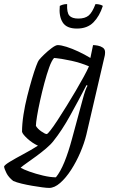

<svg xmlns="http://www.w3.org/2000/svg" viewBox="-81 -721 555 941"><path d="M160 200Q148 200 125.5 197Q103 194 76.5 189.5Q50 185 25 179Q0 173 -16 166Q-39 148 -49.5 127Q-60 106 -61 95Q-58 87 -31.5 71Q-5 55 32.5 35Q70 15 105 -7Q77 -20 53.5 -41.5Q30 -63 27 -75Q27 -113 34 -158.5Q41 -204 52.5 -249.5Q64 -295 75.5 -334Q87 -373 96.5 -398Q106 -423 110 -427Q117 -436 135 -453.5Q153 -471 172.5 -485.5Q192 -500 202 -500Q218 -500 245 -491.5Q272 -483 303 -468.5Q334 -454 362 -437L375 -500Q384 -500 398 -497.5Q412 -495 423 -487.5Q434 -480 434 -465Q434 -462 433.5 -455.5Q433 -449 430 -438L342 -60Q332 -19 312.5 26.5Q293 72 267.5 111.5Q242 151 214 175.5Q186 200 160 200ZM148 -64Q152 -64 166.5 -82.5Q181 -101 201.5 -132.5Q222 -164 245 -201Q268 -238 290 -275.5Q312 -313 329.5 -345Q347 -377 355 -396Q315 -413 270 -423Q225 -433 184 -437Q172 -424 160 -390.5Q148 -357 136.5 -314Q125 -271 115.5 -228Q106 -185 100.5 -151.5Q95 -118 95 -104Q103 -90 121.5 -77Q140 -64 148 -64ZM193 148Q215 121 234.5 73.5Q254 26 272 -41L324 -233Q338 -286 348 -301L343 -304Q304 -229 263 -155Q222 -81 181 -30Q168 -13 145 6.5Q122 26 97.5 44Q73 62 51.5 77Q30 92 20 101Q33 109 63.5 120Q94 131 130 139.5Q166 148 193 148ZM296 -581Q245 -581 226 -611.5Q207 -642 212 -692Q217 -695 226.5 -698Q236 -701 248 -701Q246 -659 259 -644.5Q272 -630 303 -630Q335 -630 353 -644.5Q371 -659 387 -701Q400 -701 410 -698Q420 -695 423 -692Q407 -642 377 -611.5Q347 -581 296 -581Z"/></svg>

Font: Texturina 72pt 72pt Light
Style: Italic
Weight: 300
Italic angle: -11°
Designer: Guillermo Torres Carreño
Foundry: Omnibus-Type
Version: Version 1.002; ttfautohint (v1.8.3)